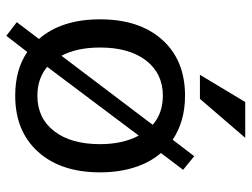

<svg xmlns="http://www.w3.org/2000/svg" viewBox="-114 -638 794 606"><g transform="rotate(90 283.0 -335.0)"><path d="M524 -254Q524 -130 459 -58Q394 14 282 14Q200 14 144 -24L93 42L50 9L103 -61Q41 -132 41 -254Q41 -378 105.5 -450Q170 -522 282 -522Q363 -522 421 -483L473 -551L516 -516L463 -446Q493 -411 508.5 -362Q524 -313 524 -254ZM130 -254Q130 -181 156 -132L374 -420Q337 -452 282 -452Q212 -452 171 -399Q130 -346 130 -254ZM435 -254Q435 -325 408 -376L191 -87Q228 -56 282 -56Q353 -56 394 -109Q435 -162 435 -254ZM216 -569 302 -712H415L292 -569Z"/></g></svg>

Font: CST
Style: Regular
Weight: 400
Version: Version 1.00